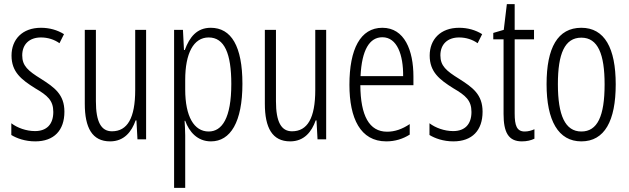

<svg xmlns="http://www.w3.org/2000/svg" viewBox="-20 -770 3056 933"><path d="M293 -227C293 -311 245 -345 179 -387C116 -426 88 -450 88 -501C88 -556 124 -588 179 -588C212 -588 244 -578 269 -560L291 -604C259 -624 221 -635 179 -635C88 -635 36 -578 36 -500C36 -420 84 -383 151 -341C211 -306 239 -282 239 -226C239 -167 208 -133 150 -133C107 -133 64 -149 35 -171V-114C61 -98 102 -83 151 -83C243 -83 293 -137 293 -227Z M690 -625H637V-333C637 -196 599 -132 524 -132C472 -132 446 -177 446 -278V-625H392V-266C392 -149 428 -83 515 -83C583 -83 620 -130 639 -185H643L648 -93H690Z M1004 -635C937 -635 901 -590 878 -527H874L869 -625H826V143H880V-112C880 -138 878 -163 877 -183H880C899 -130 939 -83 1005 -83C1100 -83 1158 -177 1158 -363C1158 -545 1104 -635 1004 -635ZM994 -588C1071 -588 1104 -509 1104 -362C1104 -196 1059 -131 994 -131C923 -131 880 -204 880 -335V-382C880 -510 920 -588 994 -588Z M1565 -625H1512V-333C1512 -196 1474 -132 1399 -132C1347 -132 1321 -177 1321 -278V-625H1267V-266C1267 -149 1303 -83 1390 -83C1458 -83 1495 -130 1514 -185H1518L1523 -93H1565Z M1838 -635C1731 -635 1678 -531 1678 -358C1678 -195 1731 -83 1857 -83C1900 -83 1938 -95 1971 -116V-167C1934 -142 1898 -130 1861 -130C1774 -130 1732 -208 1731 -356H1989V-398C1989 -525 1946 -635 1838 -635ZM1838 -589C1910 -589 1940 -503 1939 -400H1732C1738 -528 1776 -589 1838 -589Z M2325 -227C2325 -311 2277 -345 2211 -387C2148 -426 2120 -450 2120 -501C2120 -556 2156 -588 2211 -588C2244 -588 2276 -578 2301 -560L2323 -604C2291 -624 2253 -635 2211 -635C2120 -635 2068 -578 2068 -500C2068 -420 2116 -383 2183 -341C2243 -306 2271 -282 2271 -226C2271 -167 2240 -133 2182 -133C2139 -133 2096 -149 2067 -171V-114C2093 -98 2134 -83 2183 -83C2275 -83 2325 -137 2325 -227Z M2530 -131C2491 -131 2481 -160 2481 -219V-579H2575V-625H2481V-750H2443L2428 -625L2377 -610V-579H2427V-216C2427 -128 2450 -83 2516 -83C2541 -83 2560 -88 2577 -96V-142C2564 -136 2547 -131 2530 -131Z M2972 -360C2972 -536 2918 -635 2805 -635C2690 -635 2636 -538 2636 -361C2636 -184 2693 -83 2805 -83C2918 -83 2972 -183 2972 -360ZM2691 -361C2691 -509 2724 -587 2805 -587C2886 -587 2918 -506 2918 -360C2918 -205 2883 -131 2805 -131C2726 -131 2691 -210 2691 -361Z"/></svg>

Font: Noto Sans Kannada UI ExtraCondensed Light
Style: Regular
Weight: 300
Width: 2
Designer: Jelle Bosma - Monotype Design Team
Foundry: Monotype Imaging Inc.
Version: Version 2.005